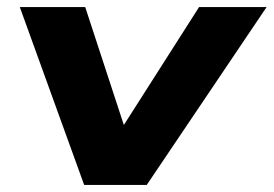

<svg xmlns="http://www.w3.org/2000/svg" viewBox="-20 -523 774 543"><path d="M218 0 36 -503H221L335 -155H321L543 -503H734L395 0Z"/></svg>

Font: Nunito Sans 7pt Expanded ExtraBold
Style: Italic
Weight: 800
Width: 7
Italic angle: -9°
Designer: Vernon Adams
Foundry: Vernon Adams
Version: Version 3.101;gftools[0.9.27]